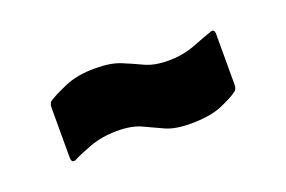

<svg xmlns="http://www.w3.org/2000/svg" viewBox="-38 -466 496 333"><g transform="rotate(-20 210.0 -299.5)"><path d="M271 -226Q243 -226 225.5 -234Q208 -242 191 -250Q174 -258 147 -258Q119 -258 96 -249.5Q73 -241 62 -235Q54 -232 54 -243V-335Q54 -344 60 -347Q69 -353 92 -363Q115 -373 148 -373Q177 -373 195 -365.5Q213 -358 230 -350Q247 -342 273 -342Q300 -342 323 -351Q346 -360 358 -364Q366 -367 366 -357V-264Q366 -255 361 -252Q352 -245 330 -235.5Q308 -226 271 -226Z"/></g></svg>

Font: Sofia Sans Extra Condensed Black
Style: Regular
Weight: 900
Designer: Botio Nikoltchev, Ani Petrova
Foundry: lettersoup
Version: Version 4.101